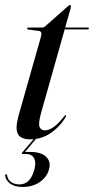

<svg xmlns="http://www.w3.org/2000/svg" viewBox="-39 -543 372 760"><path d="M115.5 -420.5 73 -426Q68.5 -426.5 68.5 -430Q68.5 -434 74 -434H127.5Q135 -434 139.5 -438.5L230.5 -519Q234 -523 238 -523Q242 -523 242 -518.5Q242 -515.5 240 -508L219 -434H308.5Q313 -434 313 -431Q313 -426.5 305.5 -426.5H217L124 -97.5Q112 -54.5 117.5 -40.8Q123 -27 138.5 -27Q172 -27 215 -82.5Q219 -88 221.5 -87Q224.5 -86 220.5 -78.5Q197 -40 160.8 -15.8Q124.5 8.5 81 8.5Q43 8.5 31.8 -12.8Q20.5 -34 34 -83.5L123 -397.5Q129 -418.5 115.5 -420.5ZM101.5 -1H110L60 58.5H81.5Q124.5 58.5 143.8 77.8Q163 97 155.5 125.5Q147.5 157.5 119 177.2Q90.5 197 51 197Q19.5 197 1.8 184.2Q-16 171.5 -18.5 152.5Q-19 148 -15.5 147Q-12 145.5 -11 150.5Q-8.5 169 5.5 178Q19.5 187 38 187Q82 187 97.5 126Q104.5 99.5 95.8 83Q87 66.5 62.5 66.5H51Q44 66.5 49.5 60Z"/></svg>

Font: Fraunces 144pt S000
Style: Italic
Weight: 400
Italic angle: -16°
Version: Version 1.000; ttfautohint (v1.8.3)